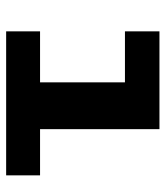

<svg xmlns="http://www.w3.org/2000/svg" viewBox="24 -576 551 640"><g transform="rotate(90 300.0 -255.5)"><path d="M84 0V-113H254V-396H84V-511H410V-113H564V0Z"/></g></svg>

Font: Chivo Mono
Style: Bold
Weight: 700
Monospace: yes
Designer: Hector Gatti
Foundry: Omnibus-Type
Version: Version 1.008; ttfautohint (v1.8.4.7-5d5b)